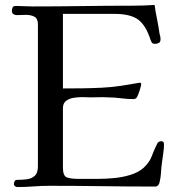

<svg xmlns="http://www.w3.org/2000/svg" viewBox="-20 -753 714 775"><path d="M642 -171Q642 -153 639 -134.5Q636 -116 634 -98Q631 -78 630 -57.5Q629 -37 624 -17Q623 -11 618.5 -5.5Q614 0 607 0Q500 0 393 -1.5Q286 -3 179 -3Q147 -3 114.5 -0.5Q82 2 50 2Q45 2 40.5 -1.5Q36 -5 36 -10Q36 -16 39 -21.5Q42 -27 49 -27Q70 -27 89 -29.5Q108 -32 120.5 -43.5Q133 -55 133 -81V-655Q133 -678 119 -685.5Q105 -693 85 -693Q75 -693 66 -692.5Q57 -692 48 -692Q40 -692 34 -696Q28 -700 28 -709Q28 -717 31 -723Q34 -729 44 -729Q61 -729 77.5 -728Q94 -727 110 -727Q211 -727 312 -728.5Q413 -730 513 -730Q559 -730 604 -733Q608 -704 614 -675Q620 -646 624 -617Q626 -611 627 -605.5Q628 -600 628 -594Q628 -584 621.5 -580Q615 -576 606 -576Q598 -576 594.5 -579.5Q591 -583 588 -591Q569 -651 537.5 -674Q506 -697 442 -697H234V-396Q273 -396 312 -396.5Q351 -397 391 -399Q432 -401 467.5 -406.5Q503 -412 543 -419H544Q550 -419 550 -414Q550 -407 544 -389Q538 -371 535 -365Q530 -353 519 -353Q494 -353 467.5 -356.5Q441 -360 415 -360Q397 -361 379 -360.5Q361 -360 342 -360Q335 -360 327.5 -360.5Q320 -361 312 -361Q297 -361 279 -358.5Q261 -356 247.5 -346.5Q234 -337 234 -316V-76Q234 -42 251 -36.5Q268 -31 296 -31H376Q404 -31 438.5 -34Q473 -37 506 -47Q539 -57 560 -76Q583 -97 592.5 -122.5Q602 -148 615 -174Q620 -183 631 -183Q642 -183 642 -171Z"/></svg>

Font: Kaisei Tokumin
Style: Regular
Weight: 400
Designer: Font-Kai, 金井和夫
Foundry: KAZUO KANAI
Version: Version 5.003